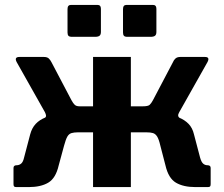

<svg xmlns="http://www.w3.org/2000/svg" viewBox="-20 -762 913 782"><path d="M391 -726V-632Q391 -621 385.5 -616.5Q380 -612 367 -612H274Q262 -612 258.5 -616.5Q255 -621 255 -630V-725Q255 -742 269 -742H377Q391 -742 391 -726ZM617 -726V-632Q617 -621 611.5 -616.5Q606 -612 593 -612H499Q488 -612 484.5 -616.5Q481 -621 481 -630V-725Q481 -742 495 -742H603Q617 -742 617 -726ZM47 0Q40 0 37.5 -2.5Q35 -5 35 -12V-78Q35 -89 48 -89Q58 -89 66 -95.5Q74 -102 78 -120L103 -215Q110 -241 125.5 -257.5Q141 -274 165 -283.5Q189 -293 223 -295L284 -329H359V-530H513V-329H589L650 -295Q684 -293 708 -283.5Q732 -274 748 -257.5Q764 -241 770 -215L795 -120Q800 -102 807.5 -95.5Q815 -89 825 -89Q838 -89 838 -78V-12Q838 -5 835.5 -2.5Q833 0 826 0H776Q727 0 696.5 -18Q666 -36 654 -88L633 -169Q627 -195 620 -206Q613 -217 603 -220Q593 -223 577 -223H513V0H359V-223H297Q282 -223 271.5 -220Q261 -217 254.5 -206Q248 -195 241 -169L219 -88Q207 -36 176.5 -18Q146 0 97 0ZM304 -267 161 -281Q168 -285 167.5 -291Q167 -297 163 -305L48 -509Q37 -530 59 -530H159Q172 -530 178.5 -524Q185 -518 190 -508L271 -354Q278 -341 284.5 -335Q291 -329 304 -329ZM562 -267V-329Q583 -329 589.5 -335Q596 -341 603 -354L684 -508Q688 -518 695 -524Q702 -530 714 -530H815Q836 -530 825 -509L710 -305Q700 -288 713 -281Z"/></svg>

Font: Libre Franklin
Style: Bold
Weight: 700
Designer: Pablo Impallari, Rodrigo Fuenzalida, Nhung Nguyen
Foundry: Impallari Type
Version: Version 3.000